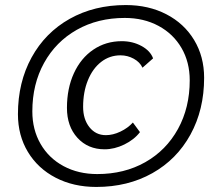

<svg xmlns="http://www.w3.org/2000/svg" viewBox="-20 -730 844 760"><path d="M51 -278Q51 -404 105 -502.5Q159 -601 256 -655.5Q353 -710 478 -710Q568 -710 638.5 -673.5Q709 -637 748.5 -571.5Q788 -506 788 -422Q788 -296 734 -197.5Q680 -99 583 -44.5Q486 10 361 10Q271 10 200.5 -26.5Q130 -63 90.5 -128.5Q51 -194 51 -278ZM731 -412Q731 -484 698.5 -540Q666 -596 607.5 -627.5Q549 -659 474 -659Q367 -659 284 -612Q201 -565 154.5 -481Q108 -397 108 -289Q108 -217 140.5 -160.5Q173 -104 231.5 -72.5Q290 -41 365 -41Q472 -41 555 -88Q638 -135 684.5 -219.5Q731 -304 731 -412ZM245 -303Q245 -380 272.5 -440Q300 -500 349.5 -533.5Q399 -567 462 -567Q505 -567 540 -548Q575 -529 586 -499L544 -462Q534 -484 509.5 -497.5Q485 -511 457 -511Q414 -511 380.5 -485Q347 -459 328 -412.5Q309 -366 309 -307Q309 -258 334 -226.5Q359 -195 399 -195Q427 -195 456.5 -209Q486 -223 506 -245L534 -207Q511 -177 472 -158Q433 -139 394 -139Q328 -139 286.5 -184.5Q245 -230 245 -303Z"/></svg>

Font: Sarabun
Style: Italic
Weight: 400
Italic angle: -10°
Designer: Suppakit Chalermlarp | Katatrad Co.,Ltd.
Foundry: Cadson Demak Co.,Ltd.
Version: Version 1.000; ttfautohint (v1.6)